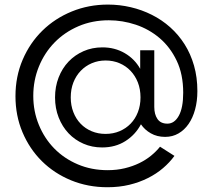

<svg xmlns="http://www.w3.org/2000/svg" viewBox="-20 -610 907 818"><path d="M437.7 187.7Q354.5 187.7 282.7 158.2Q210.9 128.6 158.4 76.6Q105.9 24.5 75.9 -46.4Q45.9 -117.3 45.9 -200Q45.9 -284.1 76.6 -355.7Q107.3 -427.3 160.7 -479.5Q214.1 -531.8 285.9 -561.1Q357.7 -590.5 440 -590.5Q489.5 -590.5 537 -579.3Q584.5 -568.2 627 -546.8Q669.5 -525.5 705 -493.9Q740.5 -462.3 766.4 -421.4Q792.3 -380.5 806.6 -330.5Q820.9 -280.5 820.9 -221.8Q820.9 -179.1 811.1 -143.4Q801.4 -107.7 783.4 -81.8Q765.5 -55.9 740.2 -41.4Q715 -26.8 683.6 -26.8Q649.1 -26.8 622.5 -42Q595.9 -57.3 580.5 -80.5Q556.8 -35.9 514.3 -8.9Q471.8 18.2 415 18.2Q372.3 18.2 335.7 2.3Q299.1 -13.6 272.3 -41.8Q245.5 -70 230 -109.3Q214.5 -148.6 214.5 -195Q214.5 -240.9 229.8 -280Q245 -319.1 272 -347.5Q299.1 -375.9 335.9 -392Q372.7 -408.2 416.4 -408.2Q469.1 -408.2 511.4 -383.6Q553.6 -359.1 577.3 -316.8V-395.9H637.3V-154.1Q637.3 -122.7 650.9 -103Q664.5 -83.2 693.2 -83.2Q723.2 -83.2 741.8 -116.8Q760.5 -150.5 760.5 -215Q760.5 -293.6 732.7 -351.6Q705 -409.5 660 -447.7Q615 -485.9 558.4 -504.8Q501.8 -523.6 443.6 -523.6Q373.2 -523.6 314.1 -498.2Q255 -472.7 212.3 -428.9Q169.5 -385 145.7 -326.4Q121.8 -267.7 121.8 -201.4Q121.8 -135.9 145.5 -78.2Q169.1 -20.5 211.1 22.5Q253.2 65.5 311.4 90.2Q369.5 115 438.6 115Q477.7 115 511.6 106.8Q545.5 98.6 573.4 85Q601.4 71.4 623.6 53.2Q645.9 35 661.8 15L723.2 54.1Q703.2 81.8 674.8 106.1Q646.4 130.5 610.2 148.6Q574.1 166.8 530.9 177.3Q487.7 187.7 437.7 187.7ZM429.5 -39.5Q462.3 -39.5 489.5 -51.1Q516.8 -62.7 536.6 -83.2Q556.4 -103.6 567.5 -132.3Q578.6 -160.9 578.6 -195Q578.6 -230 567.3 -258.9Q555.9 -287.7 536.1 -308.4Q516.4 -329.1 489.1 -340.7Q461.8 -352.3 430 -352.3Q398.2 -352.3 371.1 -340.7Q344.1 -329.1 324.1 -308.4Q304.1 -287.7 292.7 -258.9Q281.4 -230 281.4 -195Q281.4 -160.9 292.5 -132.3Q303.6 -103.6 323.4 -83Q343.2 -62.3 370.5 -50.9Q397.7 -39.5 429.5 -39.5Z"/></svg>

Font: Spartan Med
Style: Regular
Weight: 500
Designer: Matt Bailey, Mirko Velimirovic
Foundry: Matt Bailey
Version: Version 1.005